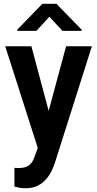

<svg xmlns="http://www.w3.org/2000/svg" viewBox="-20 -770 508 1003"><path d="M198.7 -59.1 325.2 -528.3H460L267.1 79.6Q260.7 99.6 249.8 122.6Q238.8 145.5 220.9 166.3Q203.1 187 176.5 200.2Q149.9 213.4 112.3 213.4Q95.2 213.4 82.5 210.9Q69.8 208.5 55.2 204.6V106.9Q60.1 106.9 65.4 107.4Q70.8 107.9 75.2 107.9Q101.1 107.9 117.7 101.1Q134.3 94.2 144.8 80.1Q155.3 65.9 162.6 43.5ZM144 -528.3 247.6 -140.6 267.6 -2 180.7 13.2 7.3 -528.3ZM274.9 -750 406.7 -614.7V-608.9H306.2L237.8 -682.6L170.4 -608.9H70.8V-615.7L201.2 -750Z"/></svg>

Font: Roboto SemiCondensed SemiBold
Style: Regular
Weight: 600
Width: 4
Designer: Christian Robertson
Foundry: Google
Version: Version 3.009; 2024